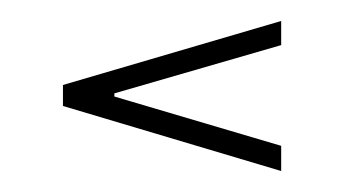

<svg xmlns="http://www.w3.org/2000/svg" viewBox="-20 -403 328 183"><path d="M248 -240 40 -302V-322L248 -383V-360L89 -314V-311L248 -264Z"/></svg>

Font: Moniqa Thin Paragraph
Style: Regular
Weight: 100
Designer: Rajesh Rajput
Foundry: Rajesh Rajput
Version: Version 1.000